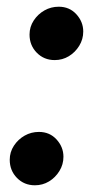

<svg xmlns="http://www.w3.org/2000/svg" viewBox="-20 -541 277 572"><path d="M143 -362Q111 -362 89.5 -384Q68 -406 68 -438Q68 -461 80.5 -480Q93 -499 112.5 -510Q132 -521 155 -521Q187 -521 207.5 -498.5Q228 -476 228 -447Q228 -424 216 -404.5Q204 -385 185 -373.5Q166 -362 143 -362ZM84 11Q52 11 30.5 -11Q9 -33 9 -65Q9 -88 21.5 -107Q34 -126 53.5 -137Q73 -148 96 -148Q128 -148 148.5 -125.5Q169 -103 169 -74Q169 -51 157 -31.5Q145 -12 126 -0.5Q107 11 84 11Z"/></svg>

Font: MuseoModerno Thin Medium
Style: Italic
Weight: 500
Italic angle: -9°
Version: Version 1.003